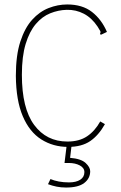

<svg xmlns="http://www.w3.org/2000/svg" viewBox="-20 -648 540 860"><path d="M285 10Q218 10 165 -23.5Q112 -57 82 -127.5Q52 -198 51 -308Q51 -400 71 -461.5Q91 -523 124 -559.5Q157 -596 198 -612Q239 -628 281 -628Q349 -628 392 -594.5Q435 -561 459 -505L438 -495L431 -492L428 -498Q432 -503 429 -509Q426 -515 417 -529Q391 -568 355.5 -586.5Q320 -605 279 -604Q241 -603 205 -588.5Q169 -574 140.5 -540.5Q112 -507 95 -451.5Q78 -396 78 -313Q78 -163 133 -88.5Q188 -14 282 -14Q335 -14 370 -37.5Q405 -61 429 -104L450 -92Q422 -42 384 -16Q346 10 285 10ZM276 192Q253 192 233.5 188Q214 184 195 177L206 154Q222 161 243.5 165Q265 169 289 169Q321 169 339.5 157Q358 145 358 123Q358 104 337.5 93Q317 82 288 82H269L279 0H301L294 59Q343 63 363.5 82Q384 101 384 119Q384 151 357.5 171.5Q331 192 276 192Z"/></svg>

Font: Inconsolata ExtraLight
Style: Regular
Weight: 200
Monospace: yes
Designer: Raph Levien, Cyreal, Brenton Simpson
Foundry: Raph Levien, Cyreal, Google
Version: Version 3.001; ttfautohint (v1.8.2.53-6de2)